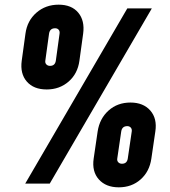

<svg xmlns="http://www.w3.org/2000/svg" viewBox="-20 -786 729 822"><path d="M180 -403Q124 -403 94.8 -436.8Q65.5 -470.5 73 -526L89 -642Q96.5 -697.5 136 -731.8Q175.5 -766 231 -766Q286.5 -766 315 -731.8Q343.5 -697.5 336 -642L320 -526Q312.5 -470.5 273.8 -436.8Q235 -403 180 -403ZM88 0 525 -750H630L193 0ZM194 -504Q215.5 -504 219 -526L235 -642Q236.5 -652.5 231 -658.8Q225.5 -665 216 -665Q193.5 -665 190 -642L174 -526Q172.5 -516.5 178.5 -510.2Q184.5 -504 194 -504ZM488.5 16Q433.5 16 403.2 -17.8Q373 -51.5 381 -107L398 -223Q406.5 -278.5 444.8 -312.8Q483 -347 538.5 -347Q593.5 -347 623.5 -312.8Q653.5 -278.5 645 -223L628 -107Q620 -51.5 582 -17.8Q544 16 488.5 16ZM502 -85Q523.5 -85 527 -107L544 -223Q545.5 -233.5 539.8 -239.8Q534 -246 525 -246Q502.5 -246 499 -223L482 -107Q480.5 -97.5 486.5 -91.2Q492.5 -85 502 -85Z"/></svg>

Font: Mohave
Style: Bold Italic
Weight: 700
Italic angle: -8°
Designer: Gumpita Rahayu
Foundry: Tokotype
Version: Version 2.003; ttfautohint (v1.8.3)